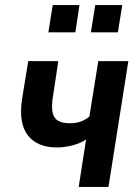

<svg xmlns="http://www.w3.org/2000/svg" viewBox="-20 -734 551 754"><path d="M289 0 318 -186Q295 -171 264 -163Q233 -155 203 -155Q126 -155 89 -203Q52 -251 67 -348L91 -494H209L189 -362Q182 -323 185.5 -298Q189 -273 205.5 -261.5Q222 -250 255 -250Q278 -250 296.5 -256.5Q315 -263 331 -276L366 -494H484L406 0ZM337 -607 354 -714H460L443 -607ZM170 -607 187 -714H292L276 -607Z"/></svg>

Font: Nunito Sans 10pt Condensed
Style: Bold Italic
Weight: 700
Width: 3
Italic angle: -9°
Designer: Vernon Adams
Foundry: Vernon Adams
Version: Version 3.101;gftools[0.9.27]